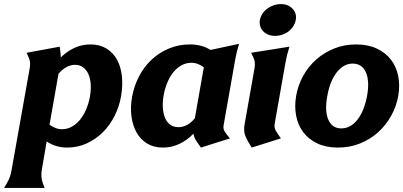

<svg xmlns="http://www.w3.org/2000/svg" viewBox="-22 -713 1978 942"><path d="M-2 209Q12 187 21 168Q30 149 35 120L123 -374Q128 -401 123.5 -417.5Q119 -434 108 -454L271 -484Q273 -470 274.5 -457.5Q276 -445 276 -431Q306 -461 343 -478Q380 -495 422 -495Q467 -495 500 -475Q533 -455 552 -420.5Q571 -386 576 -340Q581 -294 572 -241Q563 -189 539.5 -143Q516 -97 481.5 -63Q447 -29 402.5 -9Q358 11 307 11Q252 11 207 -19L184 115Q181 131 181 143Q181 155 183 166Q185 177 188.5 187Q192 197 197 209ZM346 -395Q323 -395 302.5 -383Q282 -371 265 -351L221 -101Q235 -91 250 -85Q265 -79 282 -79Q308 -79 330.5 -91.5Q353 -104 370.5 -125.5Q388 -147 400.5 -176Q413 -205 419 -238Q425 -271 423 -300Q421 -329 411.5 -350Q402 -371 385.5 -383Q369 -395 346 -395Z M1075 -98Q1072 -81 1080.5 -67.5Q1089 -54 1106 -34L964 11Q949 -9 939.5 -24.5Q930 -40 927 -57Q896 -25 858 -7Q820 11 777 11Q732 11 699.5 -9Q667 -29 648 -63Q629 -97 623 -142Q617 -187 626 -238Q636 -292 660.5 -339Q685 -386 722 -420.5Q759 -455 807 -475Q855 -495 910 -495Q968 -495 1011 -468L1151 -498Q1145 -478 1140.5 -460.5Q1136 -443 1131 -415ZM853 -89Q876 -89 896.5 -100.5Q917 -112 934 -133L978 -383Q964 -393 949 -399Q934 -405 917 -405Q891 -405 868.5 -392.5Q846 -380 828.5 -358.5Q811 -337 799 -308Q787 -279 781 -246Q775 -213 777 -184Q779 -155 788 -134Q797 -113 813.5 -101Q830 -89 853 -89Z M1253 -615Q1256 -631 1265.5 -645.5Q1275 -660 1289 -670.5Q1303 -681 1320.5 -687Q1338 -693 1356 -693Q1392 -693 1413.5 -670Q1435 -647 1429 -615Q1426 -599 1417 -584.5Q1408 -570 1394.5 -559.5Q1381 -549 1363.5 -543Q1346 -537 1328 -537Q1291 -537 1269.5 -559.5Q1248 -582 1253 -615ZM1226 -374Q1231 -401 1226 -417.5Q1221 -434 1210 -454L1398 -484Q1392 -464 1387.5 -446.5Q1383 -429 1378 -402L1326 -108Q1322 -88 1330.5 -73Q1339 -58 1356 -34L1213 11Q1192 -21 1182 -45.5Q1172 -70 1178 -103Z M1431 -243Q1440 -295 1465.5 -341Q1491 -387 1529.5 -421Q1568 -455 1617.5 -475Q1667 -495 1725 -495Q1783 -495 1826 -475Q1869 -455 1895.5 -421Q1922 -387 1931.5 -341Q1941 -295 1932 -243Q1923 -191 1897 -144.5Q1871 -98 1832.5 -63.5Q1794 -29 1744 -9Q1694 11 1636 11Q1578 11 1535.5 -9Q1493 -29 1466.5 -63.5Q1440 -98 1431 -144.5Q1422 -191 1431 -243ZM1584 -243Q1570 -168 1589 -125.5Q1608 -83 1652 -83Q1698 -83 1731.5 -125.5Q1765 -168 1779 -243Q1792 -316 1773 -358.5Q1754 -401 1708 -401Q1664 -401 1630.5 -358.5Q1597 -316 1584 -243Z"/></svg>

Font: LT Museum
Style: Bold Italic
Weight: 700
Designer: Daniel Lyons
Foundry: LyonsType
Version: Version 1.011